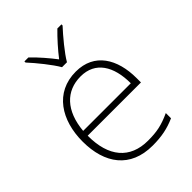

<svg xmlns="http://www.w3.org/2000/svg" viewBox="-222 -872 989 989"><g transform="rotate(-45 272.5 -377.0)"><path d="M254 -606H290C314 -648 371 -716 408 -756V-764H378C342 -729 301 -683 272 -645C243 -683 204 -729 167 -764H138V-756C175 -716 230 -648 254 -606ZM288 -540C136 -540 58 -415 58 -260C58 -100 136 10 299 10C365 10 413 0 465 -23V-61C404 -33 365 -25 300 -25C169 -25 97 -110 98 -263H486V-294C486 -434 423 -540 288 -540ZM288 -505C395 -505 446 -421 446 -297H99C111 -432 182 -505 288 -505Z"/></g></svg>

Font: Noto Sans Malayalam ExtraLight
Style: Regular
Weight: 200
Designer: Jelle Bosma - Monotype Design Team
Foundry: Monotype Imaging Inc.
Version: Version 2.104